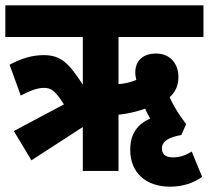

<svg xmlns="http://www.w3.org/2000/svg" viewBox="-20 -642 784 721"><path d="M98 -40 291 -165V0H425V-211C460 -215 495 -223 525 -234C530 -222 536 -210 544 -197C495 -175 469 -138 469 -80C469 8 529 59 619 59C667 59 707 45 739 22L700 -73C675 -57 652 -51 630 -51C604 -51 588 -61 588 -84C588 -113 616 -127 661 -135L679 -176C655 -207 632 -243 617 -277C643 -300 650 -327 650 -354C650 -399 622 -441 566 -441C520 -441 488 -417 488 -369C488 -359 490 -351 492 -342C473 -334 451 -328 425 -326V-503H744V-622H0V-503H291V-324C238 -406 208 -435 144 -435C100 -435 59 -422 16 -399L58 -283C88 -299 118 -312 145 -312C172 -312 187 -302 220 -250L32 -150Z"/></svg>

Font: Noto Sans Devanagari ExtraCondensed ExtraBold
Style: Regular
Weight: 800
Width: 2
Designer: Jelle Bosma - Monotype Design Team
Foundry: Monotype Imaging Inc.
Version: Version 2.004